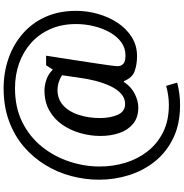

<svg xmlns="http://www.w3.org/2000/svg" viewBox="3 -775 1016 1062"><g transform="rotate(-90 511.0 -244.0)"><path d="M554 -732Q641 -732 718.5 -705Q796 -678 855.5 -626.5Q915 -575 948.5 -500.5Q982 -426 982 -331Q982 -270 965 -210Q948 -150 915.5 -101Q883 -52 836.5 -23Q790 6 732 6Q686 6 649 -7Q612 -20 593 -67H589Q563 -27 523.5 -7Q484 13 448 13Q392 13 357 -16Q322 -45 306 -92.5Q290 -140 290 -197Q290 -252 305.5 -307Q321 -362 352 -407Q383 -452 430.5 -479Q478 -506 542 -506Q568 -506 599.5 -496Q631 -486 657 -460L681 -497H734Q718 -397 708 -330Q698 -263 691.5 -221Q685 -179 682 -156Q679 -133 677.5 -121Q676 -109 676 -101Q676 -82 689 -70Q702 -58 736 -58Q776 -58 808 -81Q840 -104 862.5 -143.5Q885 -183 897 -232Q909 -281 909 -331Q909 -411 881 -474Q853 -537 804 -580.5Q755 -624 691 -646.5Q627 -669 554 -669Q447 -669 366 -628.5Q285 -588 230.5 -520Q176 -452 148.5 -368.5Q121 -285 121 -201Q121 -126 142 -57.5Q163 11 205.5 65Q248 119 311.5 150.5Q375 182 461 182Q514 182 567 167L585 228Q555 236 524 240Q493 244 461 244Q357 244 279.5 207Q202 170 150.5 106.5Q99 43 73.5 -37.5Q48 -118 48 -204Q48 -281 68 -357Q88 -433 129 -500.5Q170 -568 230.5 -620Q291 -672 372 -702Q453 -732 554 -732ZM545 -434Q493 -434 458 -401.5Q423 -369 406 -315Q389 -261 389 -199Q389 -142 407 -101Q425 -60 467 -60Q499 -60 523.5 -82Q548 -104 565.5 -141Q583 -178 595 -224.5Q607 -271 613 -320L626 -409Q586 -434 545 -434Z"/></g></svg>

Font: Rosario SemiBold
Style: Italic
Weight: 600
Italic angle: -8.05°
Designer: Hector Gatti
Foundry: Omnibus Type
Version: Version 1.101; ttfautohint (v1.8.1.43-b0c9)